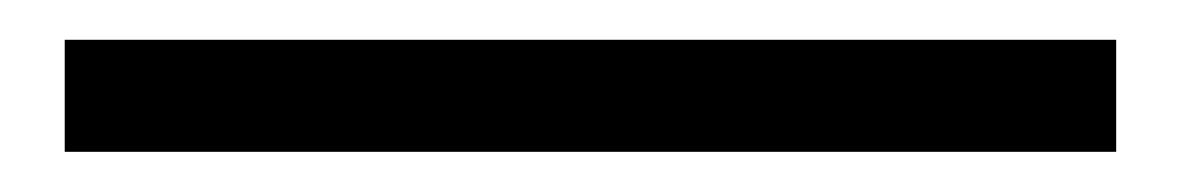

<svg xmlns="http://www.w3.org/2000/svg" viewBox="-20 61 597 97"><path d="M12.7 137.7H543.9V81.1H12.7Z"/></svg>

Font: Gen Shin Gothic P Normal
Style: Regular
Weight: 300
Designer: [Source Han Sans]
Ryoko NISHIZUKA  (kana & ideographs); Paul D. Hunt (Latin, Greek & Cyrillic); Wenlong ZHANG  (bopomofo
Version: Version 1.002.20150607